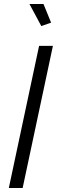

<svg xmlns="http://www.w3.org/2000/svg" viewBox="-20 -938 285 958"><path d="M127 -918H197L235 -825L186 -808ZM175 -709H244L93 0H24Z"/></svg>

Font: Raleway-v4020
Style: Italic
Weight: 400
Italic angle: -12°
Designer: Matt McInerney, Pablo Impallari, Rodrigo Fuenzalida
Foundry: Matt McInerney, Pablo Impallari, Rodrigo Fuenzalida
Version: Version 4.020;PS 004.020;hotconv 1.0.88;makeotf.lib2.5.64775